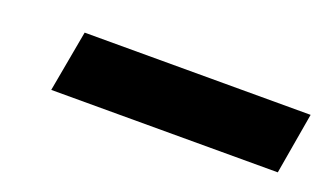

<svg xmlns="http://www.w3.org/2000/svg" viewBox="-30 -803 525 309"><g transform="rotate(20 233.0 -648.5)"><path d="M60 -596 79 -701H466L448 -596Z"/></g></svg>

Font: DM Sans 12pt Black
Style: Italic
Weight: 900
Italic angle: -10°
Version: Version 4.004;gftools[0.9.30]